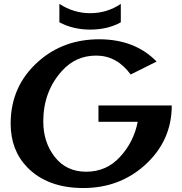

<svg xmlns="http://www.w3.org/2000/svg" viewBox="-20 -947 928 977"><path d="M282.2 -927.2Q355.5 -879.9 438.5 -879.9Q524.9 -879.9 594.7 -927.2V-833.5Q528.3 -796.4 438.5 -796.4Q352.1 -796.4 282.2 -833.5ZM403.8 9.8Q222.7 9.8 119.6 -94.7Q34.2 -182.1 34.2 -317.9Q34.2 -509.3 175.3 -634.3Q302.2 -747.1 484.4 -747.1Q666.5 -747.1 776.9 -633.8L645 -567.9Q574.7 -664.1 469.2 -664.1Q366.2 -664.1 296.4 -587.4Q200.2 -481.9 200.2 -329.1Q200.2 -223.1 258.8 -148.4Q317.4 -73.2 418.9 -73.2Q522.5 -73.2 591.8 -149.9Q661.1 -225.6 680.7 -327.1H481V-410.2H854Q854 -227.5 712.9 -103Q584.5 9.8 403.8 9.8Z"/></svg>

Font: Berenika
Style: Bold
Weight: 700
Designer: Wojciech Kalinowski "wmk69" (wmk69@o2.pl)
Foundry: Wojciech Kalinowski "wmk69" (wmk69@o2.pl)
Version: Version 3.1.0; 2021-05-14